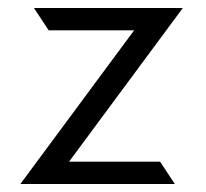

<svg xmlns="http://www.w3.org/2000/svg" viewBox="-20 -471 515 481"><path d="M31 -10H418L381 -66H153L438 -451H65L102 -395H316Z"/></svg>

Font: Charger Sport
Style: LitNrw
Weight: 300
Designer: Jasper
Foundry: Cannot Into Space Fonts
Version: Version 1.1